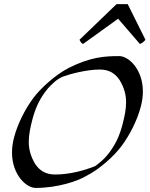

<svg xmlns="http://www.w3.org/2000/svg" viewBox="-20 -923 735 943"><path d="M694.5 -727.5 607.2 -902.8H552.5L370.3 -727.5C376.4 -717.3 377 -712.4 387.8 -707L560.2 -831.1L667.1 -707C678.5 -711.4 681.6 -713.9 694.5 -727.5ZM565.7 -647.5C496.9 -647.5 424.1 -643.6 316.6 -588.9C248.6 -553.7 177 -486.8 143.2 -440.9C105.1 -389.6 68.3 -319.8 49.4 -249.5C42.2 -222.4 39 -197.1 39 -173.9C39 -64.5 109.4 0 155 0C263.8 0 363.8 -34.2 404.2 -59.1C471.9 -93.3 543.6 -160.2 577.5 -206.5C615.6 -257.8 652.4 -327.6 671.4 -398.4C678.6 -425.4 681.8 -450.5 681.8 -473.7C681.8 -582.9 611.3 -647.5 565.7 -647.5ZM291.4 -547.4C322.3 -559.1 405 -581.5 470 -581.5C516.3 -581.5 546.3 -562 567.8 -529.3C589.7 -492.4 599.3 -458.7 599.3 -420.2C599.3 -387.8 592.5 -352 580.8 -308.1C566.8 -255.9 546.1 -208 504.5 -158.2C490.7 -141.6 470.4 -124 447.9 -107.4C392.6 -85 321.1 -65.9 250.3 -65.9C204.4 -65.9 174.4 -85.4 152.8 -117.7C130.9 -154.5 121.3 -188.4 121.3 -226.9C121.3 -259.4 128.1 -295.1 139.8 -338.9C153.8 -391.1 174.7 -439.9 215.7 -489.3C234 -508.3 260.2 -536.6 291.4 -547.4Z"/></svg>

Font: Pierce
Style: Oblique
Weight: 400
Italic angle: -15°
Version: Version 0.2.0